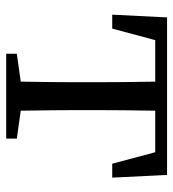

<svg xmlns="http://www.w3.org/2000/svg" viewBox="10 -569 559 619"><g transform="rotate(90 289.5 -259.5)"><path d="M470.7 -480.5H336.9Q335 -369.1 335 -289.1V-230.5Q335 -156.2 336.9 -46.9L426.8 -34.2V0H153.3V-34.2L243.2 -46.9Q245.1 -156.2 245.1 -230.5V-289.1Q245.1 -369.1 243.2 -480.5H109.4L72.3 -341.8H27.3L36.1 -518.6H543.9L552.7 -341.8H507.8Z"/></g></svg>

Font: GenYoMin TW TTF Medium
Style: Regular
Weight: 500
Version: Version 1.300